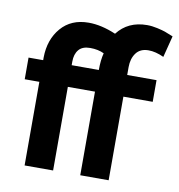

<svg xmlns="http://www.w3.org/2000/svg" viewBox="-82 -815 830 891"><g transform="rotate(10 332.5 -370.0)"><path d="M92.8 0V-394H23.9V-496.1H92.8V-508.8Q93.8 -593.8 141.4 -648.9Q189 -704.1 271 -704.1Q331.1 -704.1 399.9 -674.8Q450.2 -740.2 540 -740.2Q563.5 -740.2 589.1 -734.4Q614.7 -728.5 626.2 -724.4Q637.7 -720.2 665 -709L639.2 -607.9Q600.1 -626 566.9 -626Q527.8 -626 508.3 -599.6Q488.8 -573.2 488.8 -533.2V-496.1H627V-394H488.8V0H355V-394H227.1V0ZM227.1 -496.1H355Q355 -543 363.8 -576.2Q335.9 -589.8 297.9 -589.8Q261.7 -589.8 244.4 -569.1Q227.1 -548.3 227.1 -513.2Z"/></g></svg>

Font: Rawline
Style: Bold
Weight: 700
Designer: Matt McInerney, Pablo Impallari, Rodrigo Fuenzalida
Foundry: Matt McInerney, Pablo Impallari, Rodrigo Fuenzalida
Version: Version 4.020;PS 004.020;hotconv 1.0.88;makeotf.lib2.5.64775